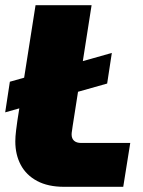

<svg xmlns="http://www.w3.org/2000/svg" viewBox="-24 -720 550 740"><path d="M-4 -287 14 -405 407 -516 389 -398ZM223 0Q161 0 119 -22.5Q77 -45 56 -84.5Q35 -124 35 -175Q35 -193 38 -217.5Q41 -242 43 -255L113 -700H329L256 -234Q255 -224 253.5 -216Q252 -208 252 -202Q252 -186 261.5 -177.5Q271 -169 289 -169H478L451 0Z"/></svg>

Font: MuseoModerno Black
Style: Italic
Weight: 900
Italic angle: -9°
Designer: Pablo Cosgaya, Héctor Gatti, Marcela Romero, and the Authors of The MuseoModerno Project.
Foundry: Omnibus-Type Team
Version: Version 1.003